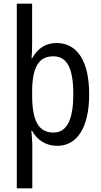

<svg xmlns="http://www.w3.org/2000/svg" viewBox="-20 -780 548 1040"><path d="M463 -269C463 -450 398 -547 286 -547C227 -547 184 -518 154 -464H151C153 -488 154 -517 154 -542V-760H71V240H155V5C155 -16 152 -47 150 -71H154C181 -22 228 10 290 10C398 10 463 -90 463 -269ZM377 -269C377 -150 351 -62 270 -62C187 -62 154 -128 154 -266V-286C155 -415 189 -475 269 -475C344 -475 377 -410 377 -269Z"/></svg>

Font: Noto Sans Georgian Condensed
Style: Regular
Weight: 400
Width: 3
Designer: Monotype Design Team, Akaki Razmadze
Foundry: Google LLC
Version: Version 2.005